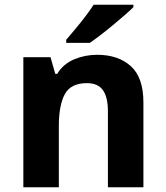

<svg xmlns="http://www.w3.org/2000/svg" viewBox="-20 -786 697 806"><path d="M388 -556Q476 -556 529 -508.5Q582 -461 582 -356V0H433V-319Q433 -378 412 -407.5Q391 -437 345 -437Q277 -437 252 -390.5Q227 -344 227 -257V0H78V-546H192L212 -476H220Q246 -518 291.5 -537Q337 -556 388 -556ZM540 -756Q526 -742 503 -722Q480 -702 453.5 -680Q427 -658 401.5 -638.5Q376 -619 357 -606H258V-619Q274 -638 295.5 -663.5Q317 -689 338 -716.5Q359 -744 373 -766H540Z"/></svg>

Font: Noto Sans Javanese
Style: Regular
Weight: 400
Designer: Monotype Design Team
Foundry: Monotype Imaging Inc.
Version: Version 2.004